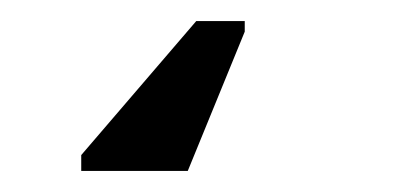

<svg xmlns="http://www.w3.org/2000/svg" viewBox="-20 46 373 182"><path d="M212 66V76L158 208H57V193L166 66Z"/></svg>

Font: Libra Sans Modern
Style: Italic
Weight: 400
Italic angle: -12°
Foundry: Stefan Peev, Context Ltd
Version: Version 1.000